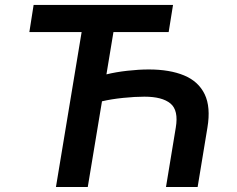

<svg xmlns="http://www.w3.org/2000/svg" viewBox="-20 -747 948 767"><path d="M671.2 -727.3 653.8 -619H433.2L405.2 -449.9Q442.8 -459.2 488.5 -464.3Q534.1 -469.5 574.6 -469.5Q658 -469.5 715.4 -445.7Q772.7 -421.9 797.6 -370.6Q822.4 -319.2 808.6 -237.2L769.5 0H643.1L682.2 -237.2Q693.9 -306.1 661 -333.5Q628.2 -360.8 556.8 -360.8Q519.5 -360.8 472.3 -356Q425.1 -351.2 387.4 -342.3L330.6 0H203.5L306.1 -619H97.3L114.3 -727.3Z"/></svg>

Font: Inter UI Semi Bold
Style: Italic
Weight: 600
Italic angle: -9.39999°
Designer: Rasmus Andersson
Foundry: rsms
Version: 3.2;8d6f07862